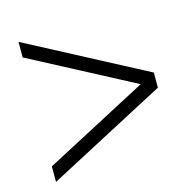

<svg xmlns="http://www.w3.org/2000/svg" viewBox="-82 -681 682 678"><g transform="rotate(-15 259.0 -342.0)"><path d="M42.2 -86V-142.9L443.8 -354.3V-329.7L42.2 -541.1V-598L475.8 -369.6V-314.4Z"/></g></svg>

Font: Platypi Light
Style: Regular
Weight: 300
Designer: David Sargent
Foundry: Bolt Cutter Type
Version: Version 1.200